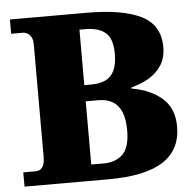

<svg xmlns="http://www.w3.org/2000/svg" viewBox="-51 -766 823 817"><g transform="rotate(-5 360.0 -357.0)"><path d="M21 0V-61H73Q87 -61 96 -68Q105 -75 109 -87.5Q113 -100 113 -116V-598Q113 -620 106 -631.5Q99 -643 89.5 -648Q80 -653 70 -653H21V-714H349Q501 -714 581 -674.5Q661 -635 661 -540Q661 -494 640 -462Q619 -430 585 -410.5Q551 -391 511 -381V-376Q590 -363 640 -320Q690 -277 690 -198Q690 -99 613.5 -49.5Q537 0 379 0ZM364 -69Q417 -69 447 -98.5Q477 -128 477 -201Q477 -248 464.5 -278.5Q452 -309 427.5 -324Q403 -339 366 -339H312V-69ZM340 -408Q378 -408 403 -420Q428 -432 440.5 -459Q453 -486 453 -530Q453 -595 423 -620Q393 -645 338 -645H312V-408Z"/></g></svg>

Font: Noto Serif Tibetan Black
Style: Regular
Weight: 900
Version: Version 2.103